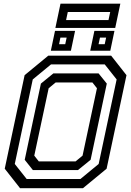

<svg xmlns="http://www.w3.org/2000/svg" viewBox="-20 -994 693 1014"><path d="M86 0 5 -103 110 -597 235 -700H567L648 -597L543 -103L418 0ZM185 -141.5H379L416 -172L492 -528L468 -558.5H274L237 -528L161 -172ZM121 -48.5H404.5L501 -128L596 -574.5L533 -654H249.5L153 -574.5L58 -128ZM153.5 -96 110.5 -150 196 -552.5 262 -606.5H500.5L544 -552.5L458.5 -150L392 -96ZM456.5 -726 478.5 -831H584.5L562.5 -726ZM248.5 -726 270.5 -831H376.5L354.5 -726ZM292 -760.5H324.5L332 -795.5H299ZM500.5 -760.5H533L540.5 -795.5H508ZM272.5 -846.5 299.5 -974.5H615.5L588.5 -846.5ZM329 -888H553L562 -930.5H338Z"/></svg>

Font: Tourney Medium
Style: Italic
Weight: 500
Italic angle: -12°
Version: Version 1.015